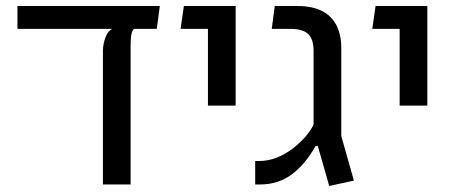

<svg xmlns="http://www.w3.org/2000/svg" viewBox="-20 -613 1514 638"><path d="M38 -517V-593H511L501 -517ZM322 0V-444Q322 -456 325 -470.5Q328 -485 334.5 -498Q341 -511 353 -517H425Q418 -510 416 -495Q414 -480 414 -462V0Z M671 -262V-593H763V-262ZM580 -517 591 -593H723V-517Z M1074 5 1036 -128H1029Q1011 -97 991.5 -73.5Q972 -50 949.5 -33.5Q927 -17 901 -8.5Q875 0 843 0H828V-78H841Q872 -78 900.5 -89.5Q929 -101 953.5 -120Q978 -139 995.5 -159.5Q1013 -180 1022 -199V-444Q1022 -483 1004 -500Q986 -517 945 -517H883L893 -593H968Q1017 -593 1049 -577Q1081 -561 1097.5 -530Q1114 -499 1114 -453V-161L1156 -13Z M1308 -262V-593H1400V-262ZM1217 -517 1228 -593H1360V-517Z"/></svg>

Font: Noto Sans Hebrew Thin
Style: Regular
Weight: 400
Version: Version 3.001